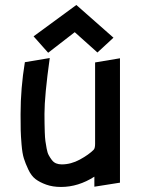

<svg xmlns="http://www.w3.org/2000/svg" viewBox="-20 -740 582 765"><path d="M171.9 -529.8 277.8 -611.8 368.2 -530.8 432.1 -589.8 284.2 -720.2 113.8 -595.2ZM157.2 -286.1Q157.2 -358.4 178.2 -508.8L79.1 -492.2Q62 -388.2 62 -286.1V-280.8Q62 -241.7 62.5 -220.5Q63 -199.2 65.9 -164.1Q68.8 -128.9 75 -109.1Q81.1 -89.4 92.8 -64.5Q104.5 -39.6 121.3 -26.6Q138.2 -13.7 164.1 -4.4Q189.9 4.9 223.1 4.9Q292 4.9 356 -36.1V3.9L458 -12.2V-507.8L358.9 -491.2V-167Q358.9 -148.9 353 -143.1Q333.5 -123.5 298.1 -104.2Q262.7 -85 226.1 -85Q213.4 -85 203.4 -89.1Q193.4 -93.3 186.3 -102.8Q179.2 -112.3 174.1 -121.8Q168.9 -131.3 165.8 -148.4Q162.6 -165.5 160.9 -178Q159.2 -190.4 158.4 -212.9Q157.7 -235.4 157.5 -248.3Q157.2 -261.2 157.2 -286.1Z"/></svg>

Font: Comic Neue Angular
Style: Bold
Weight: 700
Designer: Craig Rozynski
Foundry: Craig Rozynski
Version: Version 2.003